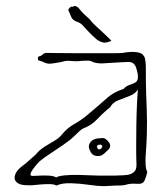

<svg xmlns="http://www.w3.org/2000/svg" viewBox="-20 -633 564 657"><path d="M335 4Q316 4 285 -0.5Q254 -5 223 -6Q192 -7 173 2Q165 -3 148.5 -3Q132 -3 115.5 -1.5Q99 0 89 1H76Q51 1 40.5 -6.5Q30 -14 30 -24Q30 -46 59 -67Q70 -75 80 -84.5Q90 -94 102 -104Q115 -120 132.5 -131Q150 -142 166.5 -151.5Q183 -161 192 -173Q210 -195 234 -208.5Q258 -222 277 -238Q295 -253 312.5 -268Q330 -283 348 -299Q357 -307 370 -314.5Q383 -322 403 -329Q412 -339 423.5 -342.5Q435 -346 443.5 -351Q452 -356 452 -370Q452 -383 445.5 -402Q439 -421 420 -421Q416 -421 395.5 -420Q375 -419 354.5 -417.5Q334 -416 328 -416Q319 -416 309.5 -417.5Q300 -419 291 -424Q286 -426 278 -425.5Q270 -425 262 -425Q244 -423 238.5 -423.5Q233 -424 214 -425Q207 -425 200.5 -423.5Q194 -422 186 -420Q167 -417 160.5 -416Q154 -415 150 -415Q140 -415 131 -419.5Q122 -424 113 -426Q109 -427 109.5 -433Q110 -439 113 -440Q122 -442 126.5 -447Q131 -452 141 -452Q147 -452 173.5 -451.5Q200 -451 236.5 -451Q273 -451 309 -451Q345 -451 370.5 -451Q396 -451 400 -452Q428 -457 447 -454.5Q466 -452 470 -444Q475 -440 477 -428Q479 -416 479 -404Q479 -349 480 -316Q481 -283 482 -261Q483 -239 483 -220Q483 -201 482.5 -175.5Q482 -150 479 -108Q478 -101 478 -94Q478 -87 478 -80Q478 -70 479 -61.5Q480 -53 484 -44Q480 -27 474.5 -15Q469 -3 453 -4Q434 -5 426 -4Q418 -3 413.5 -1.5Q409 0 401.5 1Q394 2 375 2Q365 2 355 3Q345 4 335 4ZM172 -26Q181 -31 202 -33Q223 -35 247.5 -34.5Q272 -34 292.5 -33Q313 -32 322 -32Q340 -32 358.5 -32Q377 -32 395 -33Q403 -33 415.5 -34.5Q428 -36 438 -44Q448 -52 447 -72Q446 -93 446 -127Q446 -161 446.5 -199.5Q447 -238 448.5 -272Q450 -306 452 -327Q443 -312 423 -304.5Q403 -297 384 -289.5Q365 -282 357 -266Q334 -248 313.5 -226Q293 -204 266 -194Q259 -191 251 -183.5Q243 -176 236 -169Q222 -155 197.5 -138Q173 -121 150 -106Q127 -91 118 -83Q115 -81 107.5 -72.5Q100 -64 93 -54.5Q86 -45 84.5 -38Q83 -31 92 -31Q99 -31 115 -32Q131 -33 147.5 -32Q164 -31 172 -26ZM316 -99Q298 -99 291 -111.5Q284 -124 284 -131Q284 -143 294.5 -151.5Q305 -160 324 -160Q334 -162 340.5 -158Q347 -154 353 -146Q361 -135 353 -123Q346 -116 336.5 -107.5Q327 -99 316 -99ZM319 -122Q326 -122 329 -129Q331 -131 329 -135Q325 -139 322 -138Q312 -138 312 -131Q312 -130 313.5 -126Q315 -122 319 -122ZM361 -494Q357 -490 343 -487.5Q329 -485 311 -498Q295 -512 284.5 -523Q274 -534 266 -543Q262 -548 256.5 -552Q251 -556 245 -558Q229 -563 224 -574.5Q219 -586 214 -598Q213 -601 218.5 -606.5Q224 -612 227 -610Q229 -609 232 -611.5Q235 -614 237 -612Q244 -611 248.5 -606Q253 -601 257 -596Q264 -588 271 -581.5Q278 -575 286 -568Q298 -552 319 -534Q330 -524 340.5 -514Q351 -504 361 -494Z"/></svg>

Font: Sankofa Display
Style: Regular
Weight: 400
Designer: Batsirai Madzonga
Foundry: Batsirai Madzonga
Version: Version 1.000; ttfautohint (v1.8.4.7-5d5b)